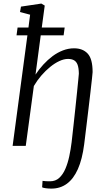

<svg xmlns="http://www.w3.org/2000/svg" viewBox="-20 -838 610 1103"><path d="M275 245.5Q259.5 245.5 243.8 243.5Q228 241.5 222 238L224.5 201Q234.5 202.5 244.2 203Q254 203.5 267.5 203.5Q299 203.5 320.2 184Q341.5 164.5 355.5 132Q369.5 99.5 378 59.5Q386.5 19.5 391.5 -21.5Q392 -26 395.2 -54.5Q398.5 -83 403.2 -126Q408 -169 413 -216.5Q418 -264 422.5 -307.5Q427 -351 429.8 -380.2Q432.5 -409.5 433 -415Q432.5 -447.5 425.8 -465.8Q419 -484 405.2 -491.8Q391.5 -499.5 370.5 -499.5Q347.5 -499.5 321 -487.2Q294.5 -475 267.8 -453.2Q241 -431.5 217 -403.5Q193 -375.5 174.5 -344L128 0H52.5L137.5 -635H75L81 -680H143.5L153 -753.5L95 -769L100.5 -800L217.5 -817.5L237 -806L220 -680H351.5L345.5 -635H214L184 -409.5Q204 -440 229 -467.2Q254 -494.5 282.2 -515.5Q310.5 -536.5 341.8 -548.5Q373 -560.5 405.5 -560.5Q455.5 -560.5 483.8 -530Q512 -499.5 512 -424Q512 -418 508.5 -387Q505 -356 499.8 -310Q494.5 -264 488.5 -213.8Q482.5 -163.5 477 -118.5Q471.5 -73.5 467.8 -43.2Q464 -13 463.5 -8.5Q452.5 77 427.5 133.2Q402.5 189.5 364.2 217.5Q326 245.5 275 245.5Z"/></svg>

Font: Merriweather 36pt Light
Style: Italic
Weight: 300
Italic angle: -7.8°
Version: Version 2.101